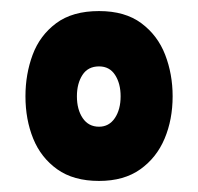

<svg xmlns="http://www.w3.org/2000/svg" viewBox="-20 -735 358 347"><path d="M159 -408Q113 -408 83.5 -429Q54 -450 40 -484.5Q26 -519 26 -561Q26 -601 39 -636Q52 -671 81.5 -693Q111 -715 159 -715Q206 -715 235.5 -693Q265 -671 278.5 -636Q292 -601 292 -561Q292 -519 277.5 -484.5Q263 -450 233.5 -429Q204 -408 159 -408ZM159 -506Q177 -506 187.5 -521.5Q198 -537 198 -561Q198 -584 188 -599.5Q178 -615 159 -615Q139 -615 129 -599.5Q119 -584 119 -561Q119 -537 129.5 -521.5Q140 -506 159 -506Z"/></svg>

Font: Georama SemiCondensed
Style: Bold
Weight: 700
Width: 4
Designer: Jean-Baptiste Levee
Foundry: Production Type
Version: Version 1.000